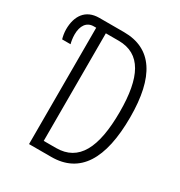

<svg xmlns="http://www.w3.org/2000/svg" viewBox="-169 -831 890 949"><g transform="rotate(30 276.0 -357.0)"><path d="M134 0H261C423 0 501 -125 501 -365C501 -595 424 -714 264 -714H123C44 -714 9 -658 9 -583C9 -564 13 -543 17 -530H65C62 -540 58 -561 58 -582C58 -632 80 -664 120 -664H134ZM189 -50V-664H262C390 -664 443 -558 443 -362C443 -157 388 -50 259 -50Z"/></g></svg>

Font: Noto Sans UI Condensed Light
Style: Regular
Weight: 300
Width: 3
Designer: Monotype Design Team
Foundry: Monotype Imaging Inc.
Version: Version 1.901